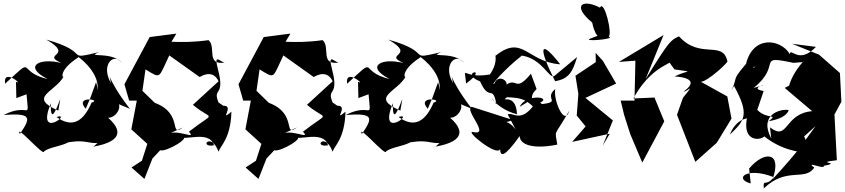

<svg xmlns="http://www.w3.org/2000/svg" viewBox="-56 -802 4652 1057"><path d="M34 -262 90 -283C104 -127 108 -242 -36 -169C121 -181 115 -154 53 -64C25 -127 186 62 186 32C232 -5 352 6 358 -74C271 23 317 -41 429 -19C573 10 575 -105 459 5C626 -24 629 -96 495 -187C553 -80 684 -266 524 -259L659 -203C524 -377 541 -432 555 -345C493 -449 579 -525 622 -445C577 -527 404 -479 490 -515C289 -468 458 -511 199 -584C358 -492 166 -507 282 -455C160 -486 69 -437 206 -367C30 -407 147 -503 -28 -341C-41 -431 79 -328 32 -352ZM441 -262 416 -203C350 -278 510 -254 448 -237C404 -135 344 -94 255 -158C348 -186 139 -26 224 -234C221 -113 254 -200 276 -257L265 -193C94 -268 248 -294 295 -382C295 -361 253 -407 376 -487C352 -506 495 -414 481 -306C456 -298 497 -267 473 -350Z M826 -470 915 -617 768 -598 629 -338 655 -248H697L667 -90L755 -10L725 83L668 120L739 183L783 71L826 25C856 38 1012 -52 940 -53C945 -19 1096 -91 1122 -2C1036 13 1105 -80 1147 33C1157 0 1214 -38 1218 -187C1145 -127 1239 -222 1173 -220L1147 -238C1112 -323 1185 -265 1144 -420C1117 -521 1163 -451 1185 -458C1074 -440 1137 -542 1092 -581C928 -557 814 -586 860 -564ZM951 -100C871 -43 957 -176 796 -236L728 -302L745 -420C833 -366 815 -371 876 -497L1043 -378C1148 -439 1155 -304 1151 -358L1006 -225C1116 -132 1136 -196 984 -77C1032 -26 910 -102 856 -58Z M1454 -470 1543 -617 1396 -598 1257 -338 1283 -248H1325L1295 -90L1383 -10L1353 83L1296 120L1367 183L1411 71L1454 25C1484 38 1640 -52 1568 -53C1573 -19 1724 -91 1750 -2C1664 13 1733 -80 1775 33C1785 0 1842 -38 1846 -187C1773 -127 1867 -222 1801 -220L1775 -238C1740 -323 1813 -265 1772 -420C1745 -521 1791 -451 1813 -458C1702 -440 1765 -542 1720 -581C1556 -557 1442 -586 1488 -564ZM1579 -100C1499 -43 1585 -176 1424 -236L1356 -302L1373 -420C1461 -366 1443 -371 1504 -497L1671 -378C1776 -439 1783 -304 1779 -358L1634 -225C1744 -132 1764 -196 1612 -77C1660 -26 1538 -102 1484 -58Z M1917 -262 1973 -283C1987 -127 1991 -242 1847 -169C2004 -181 1998 -154 1936 -64C1908 -127 2069 62 2069 32C2115 -5 2235 6 2241 -74C2154 23 2200 -41 2312 -19C2456 10 2458 -105 2342 5C2509 -24 2512 -96 2378 -187C2436 -80 2567 -266 2407 -259L2542 -203C2407 -377 2424 -432 2438 -345C2376 -449 2462 -525 2505 -445C2460 -527 2287 -479 2373 -515C2172 -468 2341 -511 2082 -584C2241 -492 2049 -507 2165 -455C2043 -486 1952 -437 2089 -367C1913 -407 2030 -503 1855 -341C1842 -431 1962 -328 1915 -352ZM2324 -262 2299 -203C2233 -278 2393 -254 2331 -237C2287 -135 2227 -94 2138 -158C2231 -186 2022 -26 2107 -234C2104 -113 2137 -200 2159 -257L2148 -193C1977 -268 2131 -294 2178 -382C2178 -361 2136 -407 2259 -487C2235 -506 2378 -414 2364 -306C2339 -298 2380 -267 2356 -350Z M2783 -89C2714 -185 2623 -92 2769 -141L2541 -214C2496 -199 2647 -53 2549 -75C2498 -87 2680 63 2697 19C2699 63 2721 64 2805 -53C2806 -2 2886 20 3012 -6C2999 -96 2990 -38 3078 -193C3052 -100 2988 -255 3001 -312C2929 -253 3061 -238 2883 -225C3022 -263 2843 -296 2805 -214C2921 -282 2839 -250 2898 -312L2867 -396C2763 -272 2802 -412 2693 -303C2787 -334 2689 -409 2666 -342C2637 -323 2722 -422 2817 -496C2930 -479 2968 -364 2996 -384L3121 -488C3097 -408 3077 -368 3000 -355C2906 -541 2914 -594 3028 -448C2846 -460 2823 -616 2672 -495C2657 -527 2699 -476 2641 -392C2482 -365 2500 -455 2510 -342C2646 -442 2464 -402 2587 -354C2638 -238 2656 -342 2677 -227C2620 -315 2660 -206 2790 -173C2785 -299 2690 -232 2735 -267C2813 -262 2861 -265 2946 -124C2918 -195 2957 -233 2897 -243C2813 -115 2770 -188 2739 -172Z M3262 0 3318 -139 3167 -263 3336 -342 3263 -467 3223 -511 3224 -460 3112 -385 3128 -285 3119 -166 3168 -106 3094 -21 3301 -66ZM3195 -590C3142 -570 3344 -587 3294 -601C3318 -610 3270 -808 3247 -760C3148 -811 3092 -770 3204 -678C3204 -678 3228 -550 3273 -620Z M3657 -420C3773 -402 3729 -418 3658 -381C3658 -381 3816 -377 3709 -299C3719 -291 3780 -356 3704 -264L3671 -170L3772 89L3890 -16L3971 -149L3948 -271L3802 -352C3835 -349 3962 -465 3948 -466C3922 -582 3798 -473 3682 -602C3635 -580 3629 -578 3498 -366L3597 -609L3351 -461L3442 -468L3437 -248H3361L3380 -169L3414 -63L3480 93L3601 -134L3547 -265L3431 -260C3557 -491 3708 -437 3603 -494Z M4371 -51 4434 -108C4363 -13 4361 6 4197 185C4252 33 4152 26 4068 126L4077 208C3983 183 4051 114 4203 173C4163 230 4144 177 4149 235C4275 114 4374 198 4427 121C4372 80 4487 135 4479 111C4587 91 4418 96 4551 80L4536 -208L4526 -150L4576 -242L4568 -400L4453 -501L4304 -561L4436 -544C4339 -443 4297 -545 4292 -504C4244 -588 4079 -615 4047 -431C4169 -434 4137 -458 4091 -428C4108 -490 4036 -386 4088 -493C3955 -341 4015 -397 3971 -305L3985 -329C4072 -170 4044 -139 3962 -61C4003 -168 4092 -149 4056 -151C4020 38 4243 -62 4117 -81C4211 8 4308 36 4410 40ZM4371 -373 4264 -318 4415 -190C4259 -177 4285 -21 4183 -101L4190 -40C4119 -171 4242 -205 4286 -196C4264 -126 4088 -131 4172 -132C4234 -180 4169 -140 4113 -197L4148 -301C4041 -319 4239 -356 4093 -318C4254 -447 4100 -501 4312 -456L4362 -460C4407 -501 4303 -418 4283 -309Z"/></svg>

Font: Asimov Silicon
Style: Regular
Weight: 400
Designer: Google
Version: Version 2.000980; 2014